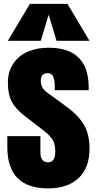

<svg xmlns="http://www.w3.org/2000/svg" viewBox="-20 -994 515 1021"><path d="M235.8 7.8Q19 7.8 19 -211.9V-270H194.8V-184.1Q194.8 -130.9 235.8 -130.9Q273.9 -130.9 273.9 -188Q273.9 -210.9 269.3 -228.3Q264.6 -245.6 253.2 -260Q241.7 -274.4 232.4 -282.7Q223.1 -291 205.1 -305.2L111.8 -377Q64.5 -413.6 43.2 -452.1Q22 -490.7 22 -555.2Q22 -615.7 52.5 -658.4Q83 -701.2 131.1 -720.7Q179.2 -740.2 238.8 -740.2Q451.7 -740.2 451.7 -527.8V-514.2H271V-542Q271 -568.4 262.5 -586.7Q253.9 -605 233.9 -605Q215.8 -605 206.3 -594.7Q196.8 -584.5 196.8 -565.9Q196.8 -526.4 228 -503.9L336.4 -424.8Q394 -383.3 425 -332.3Q456.1 -281.2 456.1 -204.1Q456.1 -101.6 397.9 -46.9Q339.8 7.8 235.8 7.8ZM196.8 -776.9H21.5L139.2 -973.6H338.4L456.1 -776.9H280.8L238.8 -916Z"/></svg>

Font: Anton
Style: Regular
Weight: 400
Designer: Vernon Adams, Tural Alisoy
Foundry: Vernon Adams
Version: Version 2.300